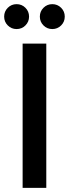

<svg xmlns="http://www.w3.org/2000/svg" viewBox="-34 -905 332 925"><path d="M46 -765Q21 -765 3.5 -782.5Q-14 -800 -14 -825Q-14 -850 3.5 -867.5Q21 -885 46 -885Q71 -885 88.5 -867.5Q106 -850 106 -825Q106 -800 88.5 -782.5Q71 -765 46 -765ZM218 -765Q193 -765 175.5 -782.5Q158 -800 158 -825Q158 -850 175.5 -867.5Q193 -885 218 -885Q243 -885 260.5 -867.5Q278 -850 278 -825Q278 -800 260.5 -782.5Q243 -765 218 -765ZM189 -695V0H75V-695Z"/></svg>

Font: Fz Poppins Med
Style: Regular
Weight: 500
Designer: Ninad Kale (Devanagari), Jonny Pinhorn (Latin)
Foundry: Indian Type Foundry
Version: Vit hóa bi Vntype.Com & FontZin.Com